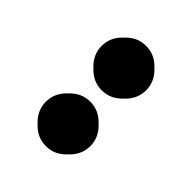

<svg xmlns="http://www.w3.org/2000/svg" viewBox="-15 -986 574 574"><g transform="rotate(-45 272.0 -699.0)"><path d="M390 -793C365 -793 345 -783 329 -767L322 -760C306 -744 296 -724 296 -699C296 -674 306 -654 322 -638L329 -631C345 -615 365 -605 390 -605C415 -605 435 -615 451 -631L458 -638C474 -654 484 -674 484 -699C484 -724 474 -744 458 -760L451 -767C435 -783 415 -793 390 -793ZM154 -793C129 -793 109 -783 93 -767L86 -760C70 -744 60 -724 60 -699C60 -674 70 -654 86 -638L93 -631C109 -615 129 -605 154 -605C179 -605 199 -615 215 -631L222 -638C238 -654 248 -674 248 -699C248 -724 238 -744 222 -760L215 -767C199 -783 179 -793 154 -793Z"/></g></svg>

Font: Hussar Woodtype
Style: Bd
Weight: 900
Foundry: Cannot Into Space Fonts
Version: Version 1.07